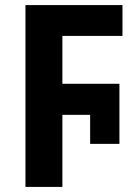

<svg xmlns="http://www.w3.org/2000/svg" viewBox="-20 -734 544 754"><path d="M80 0V-714H461V-593H225V-405H449V-169H334V-283H225V0Z"/></svg>

Font: Noto Sans SemiCondensed
Style: Bold
Weight: 700
Width: 4
Designer: Monotype Design Team
Foundry: Monotype Imaging Inc.
Version: Version 2.013; ttfautohint (v1.8.4.7-5d5b)